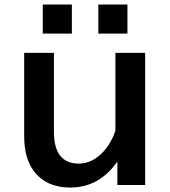

<svg xmlns="http://www.w3.org/2000/svg" viewBox="-20 -801 760 857"><path d="M170.9 -780.8H300.8V-650.9H170.9ZM418.9 -780.8H548.8V-650.9H418.9ZM87.9 -564.9H220.7V-212.9Q220.7 -70.8 331.5 -70.8Q391.1 -70.8 439.9 -122.6Q475.6 -160.2 495.1 -217.8V-564.9H627.9V24.9H503.9V-80.1Q422.9 36.1 293.5 36.1Q186.5 36.1 130.9 -37.6Q87.9 -94.7 87.9 -194.8Z"/></svg>

Font: BIZ UDPGothic
Style: Bold
Weight: 700
Designer: TypeBank Co., Ltd.
Foundry: Morisawa Inc.
Version: Version 1.051